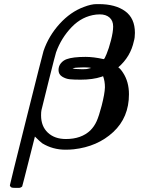

<svg xmlns="http://www.w3.org/2000/svg" viewBox="-20 -721 700 935"><path d="M461 -701Q542 -701 589.5 -666.5Q637 -632 637 -561Q637 -537 632 -521Q616 -445 556 -393Q566 -387 579 -367Q608 -323 608 -262Q608 -149 531.5 -78Q455 -7 339 6Q321 8 299 8Q237 8 186 -23Q175 -31 150 -56Q138 -8 122 54.5Q106 117 97.5 151Q89 185 88 187Q81 194 71 194H59Q39 194 36 192Q30 189 28 182Q28 178 107.5 -139.5Q187 -457 192 -473Q217 -546 270 -604.5Q323 -663 388 -687Q424 -701 450 -701ZM397 -444Q436 -444 485 -433Q489 -433 499 -458Q510 -484 520.5 -525Q531 -566 531 -592Q531 -620 513.5 -635.5Q496 -651 466 -651Q454 -651 448 -650Q380 -642 329 -589Q278 -536 253 -466Q250 -458 217 -326.5Q184 -195 182 -185Q180 -176 180 -159Q180 -106 213 -75Q246 -44 301 -44Q376 -44 420 -86Q439 -105 450.5 -130.5Q462 -156 475 -206Q490 -264 491 -296Q491 -326 482 -350Q480 -350 474 -347Q432 -333 372 -333Q340 -333 320 -335Q300 -337 282.5 -348Q265 -359 265 -380Q265 -399 276.5 -413Q288 -427 305 -433Q335 -444 397 -444ZM333 -388Q344 -384 379 -384Q397 -384 403 -385L424 -390Q422 -390 414 -392Q413 -392 404 -392.5Q395 -393 389 -393Q384 -393 374 -392.5Q364 -392 362 -392Q345 -392 333 -388Z"/></svg>

Font: KaTeX_Math
Style: Bold Italic
Weight: 700
Version: Version 3699957226